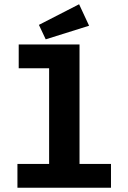

<svg xmlns="http://www.w3.org/2000/svg" viewBox="-20 -883 603 903"><path d="M195 -698 399 -762 352 -863 163 -766ZM62 0H502V-112H354V-674H68V-562H211V-112H62Z"/></svg>

Font: Inconsolata SemiExpanded Black
Style: Regular
Weight: 900
Width: 6
Monospace: yes
Designer: Raph Levien, Cyreal, Brenton Simpson
Foundry: Raph Levien, Cyreal, Google
Version: Version 3.100